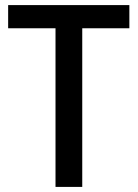

<svg xmlns="http://www.w3.org/2000/svg" viewBox="-20 -734 542 754"><path d="M303 0H198V-623H12V-714H488V-623H303Z"/></svg>

Font: Noto Sans Sinhala UI SemiCondensed Medium
Style: Regular
Weight: 500
Width: 4
Designer: Jelle Bosma - Monotype Design Team
Foundry: Monotype Imaging Inc.
Version: Version 2.006; ttfautohint (v1.8.4.7-5d5b)